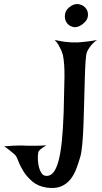

<svg xmlns="http://www.w3.org/2000/svg" viewBox="-245 -689 502 945"><path d="M105.5 -660.2Q126 -672.9 147 -667.5Q168 -662.1 179.2 -646Q190.4 -629.9 187.5 -608.4Q184.6 -586.9 159.2 -568.4Q134.8 -550.8 113.3 -556.6Q91.8 -562.5 81.5 -580.1Q71.3 -597.7 75.2 -620.6Q79.1 -643.6 105.5 -660.2ZM64.5 -418.9Q60.5 -430.7 55.7 -443.4Q50.8 -454.1 43.5 -466.8Q36.1 -479.5 24.4 -492.2Q69.3 -482.4 94.7 -481.4Q110.4 -479.5 123 -480.5Q135.7 -479.5 152.3 -481.4Q166 -482.4 186.5 -484.9Q207 -487.3 232.4 -492.2Q220.7 -484.4 211.4 -474.6Q202.1 -464.8 196.3 -456.1Q188.5 -445.3 183.6 -434.6Q178.7 -424.8 176.3 -388.7Q173.8 -352.5 172.4 -301.8Q170.9 -251 169.4 -191.9Q168 -132.8 166 -78.6Q164.1 -24.4 160.2 19Q156.2 62.5 150.4 82Q141.6 112.3 130.4 142.1Q119.1 171.9 101.1 194.3Q83 216.8 55.2 228.5Q27.3 240.2 -15.6 234.4Q-58.6 227.5 -85.4 204.6Q-112.3 181.6 -128.9 155.3Q-145.5 128.9 -154.3 105Q-163.1 81.1 -170.9 73.2Q-177.7 67.4 -185.5 60.5Q-193.4 54.7 -202.6 46.9Q-211.9 39.1 -224.6 31.2Q-201.2 29.3 -183.6 28.3Q-166 27.3 -155.3 27.3H-132.8Q-122.1 28.3 -105.5 28.3Q-91.8 28.3 -69.8 28.3Q-47.9 28.3 -16.6 26.4Q-27.3 32.2 -34.7 37.6Q-42 43 -46.9 46.9Q-51.8 51.8 -54.7 55.7Q-57.6 60.5 -58.6 80.6Q-59.6 100.6 -55.7 122.6Q-51.8 144.5 -42 161.1Q-32.2 177.7 -13.7 176.8Q4.9 175.8 18.6 158.7Q32.2 141.6 42.5 105Q52.7 68.4 59.1 8.8Q65.4 -50.8 68.4 -137.7Q71.3 -245.1 72.3 -310.5Q73.2 -376 64.5 -418.9Z"/></svg>

Font: Irish Grover
Style: Regular
Weight: 400
Designer: Squid
Foundry: Font Diner, Inc DBA Sideshow
Version: Version 1.001